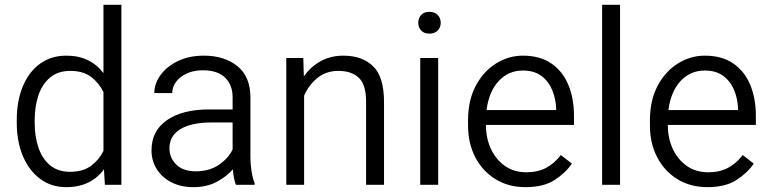

<svg xmlns="http://www.w3.org/2000/svg" viewBox="-20 -770 3207 800"><path d="M49.8 -258.8V-269Q49.8 -350.1 75.2 -410.6Q100.6 -471.2 147 -504.6Q193.4 -538.1 256.3 -538.1Q308.1 -538.1 346.7 -519Q385.3 -500 411.1 -465.3V-750H485.8V0H417L413.1 -64.5Q387.2 -28.8 347.9 -9.5Q308.6 9.8 255.4 9.8Q193.4 9.8 147 -24.9Q100.6 -59.6 75.2 -120.1Q49.8 -180.7 49.8 -258.8ZM124.5 -269V-258.8Q124.5 -201.7 140.1 -155.3Q155.8 -108.9 188.5 -81.5Q221.2 -54.2 272 -54.2Q325.7 -54.2 359.1 -78.9Q392.6 -103.5 411.1 -141.1V-386.2Q394 -422.4 361.1 -448.5Q328.1 -474.6 272.9 -474.6Q221.7 -474.6 188.7 -447Q155.8 -419.4 140.1 -372.8Q124.5 -326.2 124.5 -269Z M962.9 0Q958 -11.7 954.8 -29.1Q951.7 -46.4 950.2 -64.5Q924.3 -34.2 882.8 -12.2Q841.3 9.8 786.1 9.8Q733.4 9.8 694.1 -10.5Q654.8 -30.8 633.1 -65.4Q611.3 -100.1 611.3 -143.6Q611.3 -225.1 675.8 -269.5Q740.2 -314 850.6 -314H949.2V-364.7Q949.2 -416.5 917.7 -446.8Q886.2 -477.1 825.7 -477.1Q769.5 -477.1 733.6 -449Q697.8 -420.9 697.8 -382.3H623Q623 -421.4 648.7 -457Q674.3 -492.7 720.9 -515.4Q767.6 -538.1 829.6 -538.1Q914.6 -538.1 969 -494.6Q1023.4 -451.2 1023.4 -363.8V-113.3Q1023.4 -86.4 1028.1 -56.6Q1032.7 -26.9 1041 -6.8V0ZM795.9 -56.2Q852.5 -56.2 892.6 -83.7Q932.6 -111.3 949.2 -147.5V-259.8H861.8Q778.3 -259.8 732.2 -232.2Q686 -204.6 686 -152.3Q686 -112.3 714.6 -84.2Q743.2 -56.2 795.9 -56.2Z M1390.1 -474.6Q1337.9 -474.6 1301.5 -444.3Q1265.1 -414.1 1247.1 -371.1V0H1172.9V-528.3H1243.7L1246.1 -451.7Q1273.9 -491.7 1315.9 -514.9Q1357.9 -538.1 1410.6 -538.1Q1489.3 -538.1 1534.7 -493.9Q1580.1 -449.7 1580.1 -345.2V0H1505.4V-345.7Q1505.4 -417.5 1474.9 -446Q1444.3 -474.6 1390.1 -474.6Z M1722.7 -674.8Q1722.7 -694.3 1734.6 -707.5Q1746.6 -720.7 1769 -720.7Q1791.5 -720.7 1804 -707.5Q1816.4 -694.3 1816.4 -674.8Q1816.4 -656.2 1804 -643.1Q1791.5 -629.9 1769 -629.9Q1746.6 -629.9 1734.6 -643.1Q1722.7 -656.2 1722.7 -674.8ZM1805.7 -528.3V0H1731V-528.3Z M2169.9 9.8Q2098.6 9.8 2044.7 -23.4Q1990.7 -56.6 1960.4 -114.7Q1930.2 -172.9 1930.2 -247.6V-268.1Q1930.2 -352.1 1962.4 -412.6Q1994.6 -473.1 2046.9 -505.6Q2099.1 -538.1 2158.7 -538.1Q2230 -538.1 2277.3 -505.6Q2324.7 -473.1 2348.1 -416.5Q2371.6 -359.9 2371.6 -287.6V-249.5H2004.9V-247.6Q2004.9 -193.8 2025.6 -149.4Q2046.4 -105 2084 -78.6Q2121.6 -52.2 2173.3 -52.2Q2220.7 -52.2 2255.4 -70.6Q2290 -88.9 2316.9 -124L2362.8 -88.4Q2336.9 -49.8 2290.8 -20Q2244.6 9.8 2169.9 9.8ZM2158.7 -476.1Q2098.1 -476.1 2057.6 -432.1Q2017.1 -388.2 2007.3 -311.5H2297.4V-318.4Q2295.9 -357.9 2281.2 -394Q2266.6 -430.2 2236.6 -453.1Q2206.5 -476.1 2158.7 -476.1Z M2563.5 -750V0H2488.8V-750Z M2927.7 9.8Q2856.4 9.8 2802.5 -23.4Q2748.5 -56.6 2718.3 -114.7Q2688 -172.9 2688 -247.6V-268.1Q2688 -352.1 2720.2 -412.6Q2752.4 -473.1 2804.7 -505.6Q2856.9 -538.1 2916.5 -538.1Q2987.8 -538.1 3035.2 -505.6Q3082.5 -473.1 3106 -416.5Q3129.4 -359.9 3129.4 -287.6V-249.5H2762.7V-247.6Q2762.7 -193.8 2783.4 -149.4Q2804.2 -105 2841.8 -78.6Q2879.4 -52.2 2931.2 -52.2Q2978.5 -52.2 3013.2 -70.6Q3047.9 -88.9 3074.7 -124L3120.6 -88.4Q3094.7 -49.8 3048.6 -20Q3002.4 9.8 2927.7 9.8ZM2916.5 -476.1Q2856 -476.1 2815.4 -432.1Q2774.9 -388.2 2765.1 -311.5H3055.2V-318.4Q3053.7 -357.9 3039.1 -394Q3024.4 -430.2 2994.4 -453.1Q2964.4 -476.1 2916.5 -476.1Z"/></svg>

Font: Vazirmatn RD FD Light
Style: Regular
Weight: 300
Designer: Saber Rastikerdar
Foundry: Saber Rastikerdar
Version: Version 33.003